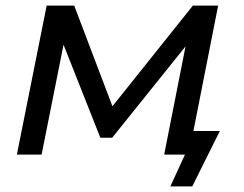

<svg xmlns="http://www.w3.org/2000/svg" viewBox="-20 -550 869 683"><path d="M586 113 638 0H564L640 -385L379 -60H337L206 -391L128 0H40L146 -530H244L380 -172L666 -530H756L668 -84H762L664 113Z"/></svg>

Font: Montserrat Medium
Style: Italic
Weight: 500
Italic angle: -11.3°
Designer: Julieta Ulanovsky
Foundry: Julieta Ulanovsky
Version: Version 9.000; ttfautohint (v1.8.4.7-5d5b)